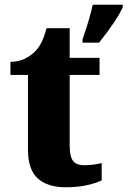

<svg xmlns="http://www.w3.org/2000/svg" viewBox="-20 -780 538 810"><path d="M98 -149V-464H24V-519Q58 -519 85 -532.5Q112 -546 130 -565Q161 -598 176 -661H274V-536H400V-464H274V-165Q274 -121 287.5 -102Q301 -83 336 -83Q371 -83 409 -92V-19Q387 -8 347.5 1Q308 10 257 10Q180 10 139 -27.5Q98 -65 98 -149ZM328 -613Q362 -712 371 -760H498V-750Q475 -697 398 -600H328Z"/></svg>

Font: Noto Serif ExtraBold
Style: Regular
Weight: 800
Designer: Monotype Design Team
Foundry: Monotype Imaging Inc.
Version: Version 1.001